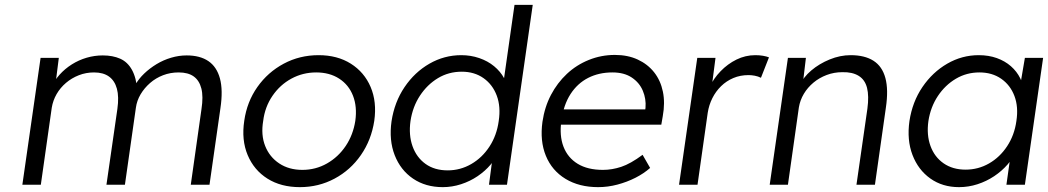

<svg xmlns="http://www.w3.org/2000/svg" viewBox="-20 -760 4312 790"><path d="M72 0 147 -522H222L207 -403L191 -398Q203 -428 225 -452.5Q247 -477 275.5 -495Q304 -513 336.5 -522.5Q369 -532 403 -532Q444 -532 474.5 -518.5Q505 -505 523 -472.5Q541 -440 545 -387L529 -396L538 -413Q551 -436 573.5 -457.5Q596 -479 624 -496Q652 -513 684 -522.5Q716 -532 748 -532Q803 -532 837.5 -508.5Q872 -485 885 -437Q898 -389 887 -315L842 0H765L809 -311Q817 -363 808.5 -396Q800 -429 777 -445.5Q754 -462 715 -462Q681 -462 651 -450.5Q621 -439 597.5 -418.5Q574 -398 558.5 -372Q543 -346 539 -316L494 0H418L463 -312Q470 -362 461 -395Q452 -428 428.5 -445Q405 -462 367 -462Q334 -462 304.5 -450.5Q275 -439 251.5 -419Q228 -399 213 -373Q198 -347 193 -317L148 0Z M1214 10Q1136 10 1080.5 -25Q1025 -60 999 -122Q973 -184 985 -263Q996 -341 1039 -402Q1082 -463 1147.5 -498Q1213 -533 1291 -533Q1368 -533 1423.5 -498Q1479 -463 1505 -402Q1531 -341 1520 -263Q1508 -184 1465 -122Q1422 -60 1356.5 -25Q1291 10 1214 10ZM1224 -61Q1279 -61 1325.5 -87.5Q1372 -114 1402.5 -159.5Q1433 -205 1442 -263Q1450 -321 1432.5 -366Q1415 -411 1375.5 -436.5Q1336 -462 1281 -462Q1226 -462 1179 -436.5Q1132 -411 1101 -365.5Q1070 -320 1063 -263Q1053 -205 1071 -159.5Q1089 -114 1129 -87.5Q1169 -61 1224 -61Z M1802 10Q1731 10 1679.5 -25Q1628 -60 1604 -121.5Q1580 -183 1591 -261Q1603 -340 1644.5 -401.5Q1686 -463 1747 -498Q1808 -533 1878 -533Q1917 -533 1952 -521Q1987 -509 2013 -487.5Q2039 -466 2054 -438.5Q2069 -411 2068 -381L2047 -389L2097 -740H2172L2066 0H1992L2009 -130L2029 -137Q2021 -109 1998.5 -82.5Q1976 -56 1945 -35Q1914 -14 1877 -2Q1840 10 1802 10ZM1822 -59Q1874 -59 1919 -85Q1964 -111 1994 -157Q2024 -203 2032 -262Q2041 -321 2024 -366.5Q2007 -412 1969.5 -438.5Q1932 -465 1880 -465Q1826 -465 1782 -438.5Q1738 -412 1708 -366.5Q1678 -321 1669 -262Q1661 -204 1677.5 -158Q1694 -112 1731 -85.5Q1768 -59 1822 -59Z M2441 10Q2363 10 2307 -24Q2251 -58 2226 -119Q2201 -180 2212 -259Q2221 -320 2247 -369.5Q2273 -419 2312.5 -456Q2352 -493 2403 -513.5Q2454 -534 2510 -534Q2563 -534 2604 -515Q2645 -496 2671.5 -462.5Q2698 -429 2707.5 -383Q2717 -337 2707 -282L2701 -247H2266L2264 -310H2653L2633 -293L2636 -317Q2639 -353 2625 -386.5Q2611 -420 2579.5 -441Q2548 -462 2500 -462Q2444 -462 2400 -439.5Q2356 -417 2327.5 -373Q2299 -329 2290 -264Q2281 -202 2298.5 -156.5Q2316 -111 2357 -86Q2398 -61 2461 -61Q2498 -61 2536 -73.5Q2574 -86 2624 -123L2655 -69Q2629 -46 2594.5 -28.5Q2560 -11 2520.5 -0.5Q2481 10 2441 10Z M2774 0 2849 -522H2924L2906 -383L2900 -402Q2916 -437 2945 -467Q2974 -497 3010.5 -515Q3047 -533 3088 -533Q3105 -533 3119.5 -530.5Q3134 -528 3144 -524L3111 -440Q3099 -446 3085.5 -448.5Q3072 -451 3060 -451Q3026 -451 2997.5 -439Q2969 -427 2947 -405.5Q2925 -384 2911 -356Q2897 -328 2892 -296L2850 0Z M3147 0 3222 -522H3296L3283 -413L3270 -408Q3285 -442 3318 -470Q3351 -498 3394 -515.5Q3437 -533 3480 -533Q3538 -533 3574 -510Q3610 -487 3623 -439Q3636 -391 3625 -317L3580 0H3504L3549 -313Q3556 -365 3547.5 -398.5Q3539 -432 3513 -448Q3487 -464 3446 -463Q3412 -463 3381.5 -451.5Q3351 -440 3327 -420Q3303 -400 3287.5 -374Q3272 -348 3267 -318L3222 0H3185Q3178 0 3169 0Q3160 0 3147 0Z M3926 10Q3858 10 3808 -25.5Q3758 -61 3734.5 -122.5Q3711 -184 3722 -262Q3734 -341 3775.5 -402Q3817 -463 3877.5 -498Q3938 -533 4007 -533Q4048 -533 4081.5 -521Q4115 -509 4139.5 -487.5Q4164 -466 4178 -437.5Q4192 -409 4195 -376L4174 -387L4197 -522H4272L4197 0H4121L4139 -128L4161 -141Q4150 -111 4126 -83.5Q4102 -56 4070.5 -35Q4039 -14 4002 -2Q3965 10 3926 10ZM3953 -62Q4005 -62 4049.5 -87.5Q4094 -113 4124 -158.5Q4154 -204 4162 -262Q4171 -320 4154 -365Q4137 -410 4099.5 -436Q4062 -462 4010 -462Q3957 -462 3913 -436Q3869 -410 3839 -365Q3809 -320 3800 -262Q3792 -205 3808.5 -159.5Q3825 -114 3862.5 -88Q3900 -62 3953 -62Z"/></svg>

Font: Lexend Light
Style: Italic
Weight: 300
Italic angle: -8.13011°
Designer: Bonnie Shaver-Troup, Thomas Jockin
Foundry: Lexend
Version: Version 1.007